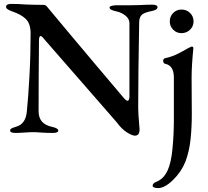

<svg xmlns="http://www.w3.org/2000/svg" viewBox="-20 -678 1069 985"><path d="M581 -48 473 -172Q227 -455 206 -478Q195 -493 188 -493Q184 -493 182 -486.5Q180 -480 180 -472Q178 -280 178 -107Q178 -41 248 -27Q279 -20 279 -8Q279 4 251 4Q221 4 191 2Q167 0 151 0Q131 0 105 2Q79 4 60 4Q32 4 32 -8Q32 -15 39 -19Q46 -23 63 -28Q113 -42 118 -109Q125 -177 131 -286Q137 -395 137 -507Q137 -556 113 -580Q89 -604 41 -620Q32 -623 21.5 -629Q11 -635 11 -643Q11 -651 18.5 -654.5Q26 -658 35 -658Q77 -658 110 -655Q164 -653 204 -653Q211 -653 215.5 -649.5Q220 -646 226 -638L343 -498Q407 -422 483 -331.5Q559 -241 612 -179Q627 -161 634 -161Q643 -161 644 -180V-406V-561Q643 -582 624 -597.5Q605 -613 580 -619Q564 -622 553 -627Q542 -632 542 -639Q542 -645 553 -648Q564 -651 577 -651H648L697 -652Q729 -654 761 -654Q788 -654 788 -641Q788 -627 757 -621Q721 -614 708 -602.5Q695 -591 694 -565Q689 -295 689 -124Q689 -96 694 -41L696 -14Q696 18 672 18Q658 18 631 1Q604 -16 581 -48ZM763 275Q763 269 767.5 264Q772 259 777 257Q796 250 811.5 236.5Q827 223 840 196Q858 157 865 83.5Q872 10 872 -63V-280Q872 -343 826 -351Q822 -352 819.5 -356.5Q817 -361 817 -366Q817 -371 819.5 -374.5Q822 -378 826 -379Q862 -387 889 -400.5Q916 -414 947 -432Q963 -439 963 -439Q972 -439 972 -431Q963 -341 963 -279L964 -91Q964 -24 957.5 37.5Q951 99 931 152Q910 204 867.5 245.5Q825 287 791 287Q780 287 771.5 284Q763 281 763 275ZM851 -568Q851 -594 868.5 -611.5Q886 -629 911 -629Q937 -629 955 -611.5Q973 -594 973 -568Q973 -543 955 -525.5Q937 -508 911 -508Q886 -508 868.5 -525.5Q851 -543 851 -568Z"/></svg>

Font: EB Garamond Medium
Style: Regular
Weight: 500
Designer: Georg Duffner and Octavio Pardo
Foundry: Georg Duffner
Version: Version 1.000